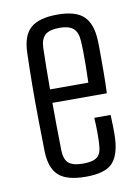

<svg xmlns="http://www.w3.org/2000/svg" viewBox="-74 -658 519 716"><g transform="rotate(-10 186.0 -300.0)"><path d="M262 -204H324Q325 -185 325.5 -156.5Q326 -128 325 -112Q321 -48 292.5 -20.5Q264 7 194 7Q122 7 91 -21Q60 -49 58 -112Q57 -164 56 -229Q55 -294 55.5 -361Q56 -428 58 -487Q60 -552 92 -579.5Q124 -607 193 -607Q262 -607 292 -578.5Q322 -550 325 -489Q326 -478 326 -444.5Q326 -411 326 -368.5Q326 -326 324 -286H118Q118 -242 118.5 -196.5Q119 -151 120 -106Q121 -70 138 -56.5Q155 -43 192 -43Q230 -43 246 -56.5Q262 -70 263 -106Q264 -121 264 -148.5Q264 -176 262 -204ZM193 -557Q153 -557 137 -541.5Q121 -526 120 -494Q119 -456 118.5 -417.5Q118 -379 118 -337H263Q264 -369 264.5 -401Q265 -433 264.5 -458Q264 -483 263 -494Q261 -529 244 -543Q227 -557 193 -557Z"/></g></svg>

Font: Big Shoulders Text Light
Style: Regular
Weight: 300
Designer: Patric King
Foundry: XO Type Co
Version: Version 1.000; ttfautohint (v1.8.2)